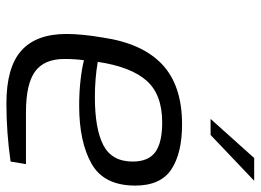

<svg xmlns="http://www.w3.org/2000/svg" viewBox="-127 -680 813 599"><g transform="rotate(90 279.5 -380.5)"><path d="M86 -181Q86 -230 97 -294Q115 -418 181 -480Q247 -542 368 -542Q458 -542 508.5 -508.5Q559 -475 559 -396Q559 -298 490.5 -259.5Q422 -221 310 -221Q266 -221 228 -225.5Q190 -230 168 -236Q164 -209 164 -175Q164 -112 203 -83.5Q242 -55 330 -55H492L484 -7Q393 6 303 6Q190 6 138 -40.5Q86 -87 86 -181ZM484 -388Q484 -437 454.5 -458.5Q425 -480 362 -480Q274 -480 231 -430.5Q188 -381 173 -279Q225 -270 283 -270Q382 -270 433 -296.5Q484 -323 484 -388ZM473 -767H544L401 -631H351Z"/></g></svg>

Font: Exo
Style: Italic
Weight: 400
Italic angle: -9°
Designer: Natanael Gama
Foundry: Natanael Gama
Version: Version 1.500; ttfautohint (v1.6)